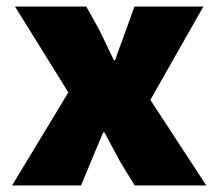

<svg xmlns="http://www.w3.org/2000/svg" viewBox="-20 -570 671 590"><path d="M190 -286 26 -550H245L284 -480Q290 -469 315 -416L330 -385H334Q339 -402 356 -447L368 -480L393 -550H605L442 -263L614 0H394L351 -70L324 -120L301 -163H297L258 -70L229 0H17Z"/></svg>

Font: Nebula Sans Black
Style: Regular
Weight: 900
Designer: Paul D. Hunt for Adobe (as Source Sans)
Foundry: Nebula Entertainment & Broadcasting LLC
Version: Version 1.010